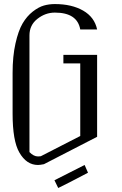

<svg xmlns="http://www.w3.org/2000/svg" viewBox="-20 -812 602 945"><path d="M396.5 0 413.1 38.1 323.2 85 266.6 113.3 248 75.2ZM458 -667H375Q360.4 -750 250 -750Q203.1 -750 164.1 -719.2Q125 -688.5 125 -637.7V-63.5Q145.5 -42 167 -42Q176.8 -42 180.7 -43L375 -142.6V-500H292V-542H458V-138.7L196.3 -3.9Q176.8 0 167 0Q110.4 0 75.2 -61.5Q42 -118.2 42 -252.9V-453.1Q42 -535.2 56.2 -598.1Q70.3 -661.1 91.3 -696.8Q112.3 -732.4 141.1 -754.9Q169.9 -777.3 195.8 -784.7Q221.7 -792 250 -792Q333 -792 389.2 -759.8Q445.3 -727.5 458 -667Z"/></svg>

Font: wanta
Style: Medium
Weight: 500
Version: Version 0.91